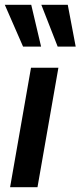

<svg xmlns="http://www.w3.org/2000/svg" viewBox="-34 -779 335 799"><path d="M95 -497H209L122 0H8ZM62 -585 -14 -759H96L137 -585ZM206 -585 138 -759H248L281 -585Z"/></svg>

Font: Cabin SemiBold
Style: Italic
Weight: 600
Italic angle: -7°
Designer: Pablo Impallari
Foundry: Pablo Impallari. http://www.impallari.com Igino Marini. http://www.ikern.com
Version: Version 2.200